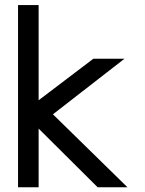

<svg xmlns="http://www.w3.org/2000/svg" viewBox="-20 -745 585 774"><path d="M493.7 9.8H373.5L135.7 -226.6V9.8H52.7V-724.6H135.7V-340.8L356.4 -508.3H481.9L193.4 -284.2Z"/></svg>

Font: Kawthoolei
Style: Bold
Weight: 700
Designer: Moe Zed
Foundry: Moe Zed
Version: Version 1.000;July 10, 2024;FontCreator 14.0.0.2901 32-bit